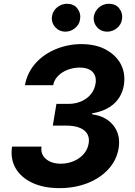

<svg xmlns="http://www.w3.org/2000/svg" viewBox="-20 -966 699 996"><path d="M42.6 -205.6H195.3Q189.6 -165.8 218.4 -141.3Q247.2 -116.8 296.2 -116.8Q320.3 -116.8 344.3 -123.8Q368.3 -130.7 388.3 -144.2Q408.4 -157.7 422.2 -177.4Q436.1 -197.1 440 -222.7Q443.5 -244.3 437.3 -261.4Q431.1 -278.4 416.2 -290.1Q401.3 -301.8 378.2 -308.1Q355.1 -314.3 324.6 -314.3H253.9L272.7 -427.2H336.6Q360.8 -427.2 383.9 -433.9Q407 -440.7 426 -453.8Q445 -467 458.1 -486.5Q471.2 -506 475.5 -531.2Q478.7 -550.4 475 -565.9Q471.2 -581.3 460.9 -592.3Q450.6 -603.3 433.6 -609.4Q416.5 -615.4 393.1 -615.4Q369.3 -615.4 346.2 -609Q323.2 -602.6 304.2 -590.6Q285.2 -578.5 272.4 -561.8Q259.6 -545.1 256 -524.1H109.4Q115.4 -558.2 130.1 -587.4Q144.9 -616.5 166.4 -640.1Q187.9 -663.7 214.8 -681.8Q241.8 -699.9 272.2 -712.2Q302.6 -724.4 335.2 -730.8Q367.9 -737.2 400.9 -737.2Q478 -737.2 530.9 -707.7Q557.9 -692.8 577.4 -672.9Q596.9 -653.1 608.5 -629.6Q620 -606.2 623.6 -579.5Q627.1 -552.9 622.5 -524.1Q617.2 -492.9 603.3 -468.2Q589.5 -443.5 568.2 -425.2Q546.9 -407 519 -395.2Q491.1 -383.5 458.1 -378.2V-372.9Q531.2 -362.9 568.9 -314.3Q606.9 -265.6 595.2 -196Q585.2 -135.7 543 -89.1Q521.7 -65.7 494.3 -47.2Q467 -28.8 434.7 -16.2Q402.3 -3.6 365.6 3.2Q328.8 9.9 288.7 9.9Q206.7 9.9 148.1 -17.4Q118.6 -31.2 96.6 -50.4Q74.6 -69.6 60.9 -93.4Q47.2 -117.2 42.4 -145.4Q37.6 -173.7 42.6 -205.6ZM467.3 -883.2Q469.8 -896.7 476.9 -908.2Q484 -919.7 494.3 -928.3Q504.6 -936.8 517.4 -941.6Q530.2 -946.4 544 -946.4Q561.4 -946.4 575.1 -940.7Q588.8 -935 598.4 -922.6Q618.3 -896.7 612.6 -865.1Q610.8 -851.6 603.9 -840Q596.9 -828.5 586.5 -820Q576 -811.4 563.4 -806.6Q550.8 -801.8 537.3 -801.8Q520.2 -801.8 506.6 -807.7Q492.9 -813.6 482.6 -826Q461.6 -851.2 467.3 -883.2ZM250 -883.2Q252.1 -896.7 259.2 -908.2Q266.3 -919.7 276.8 -928.3Q287.3 -936.8 300.2 -941.6Q313.2 -946.4 326.7 -946.4Q344.1 -946.4 357.8 -940.7Q371.4 -935 381 -922.6Q400.9 -896.7 395.2 -865.1Q393.5 -851.6 386.5 -840Q379.6 -828.5 369.1 -820Q358.7 -811.4 346.1 -806.6Q333.5 -801.8 320 -801.8Q286.6 -801.8 265.6 -826.3Q244.7 -850.5 250 -883.2Z"/></svg>

Font: Inter P
Style: Bold Italic
Weight: 700
Italic angle: 9.39999°
Designer: Rasmus Andersson
Foundry: rsms
Version: Version 3.018;git-588b23468